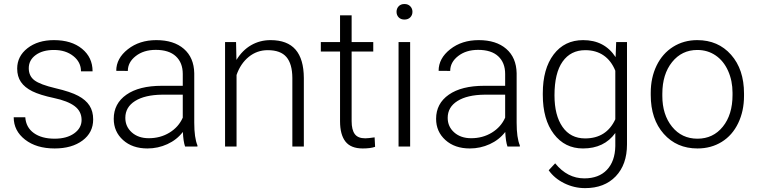

<svg xmlns="http://www.w3.org/2000/svg" viewBox="-20 -741 3827 971"><path d="M49.3 -147.9H107.9Q111.3 -96.7 151.1 -68.1Q190.9 -39.6 256.3 -39.6Q317.4 -39.6 355 -66.4Q392.6 -93.3 392.6 -134.3Q392.6 -177.7 357.7 -204.1Q322.8 -230.5 252.4 -245.4Q182.1 -260.3 143.3 -279.5Q104.5 -298.8 85.7 -326.7Q66.9 -354.5 66.9 -394Q66.9 -456.5 119.1 -497.3Q171.4 -538.1 252.9 -538.1Q341.3 -538.1 394.8 -494.4Q448.2 -450.7 448.2 -380.4H389.6Q389.6 -426.8 350.8 -457.5Q312 -488.3 252.9 -488.3Q195.3 -488.3 160.4 -462.6Q125.5 -437 125.5 -396Q125.5 -356.4 154.5 -334.7Q183.6 -313 260.5 -294.9Q337.4 -276.9 375.7 -256.3Q414.1 -235.8 432.6 -207Q451.2 -178.2 451.2 -137.2Q451.2 -70.3 397.2 -30.3Q343.3 9.8 256.3 9.8Q164.1 9.8 106.7 -34.9Q49.3 -79.6 49.3 -147.9Z M555.2 -140.1Q555.2 -217.3 619.4 -262.2Q683.6 -307.1 798.3 -307.1H904.3V-367.2Q904.3 -423.8 869.4 -456.3Q834.5 -488.8 767.6 -488.8Q706.5 -488.8 666.5 -457.5Q626.5 -426.3 626.5 -382.3L567.9 -382.8Q567.9 -445.8 626.5 -491.9Q685.1 -538.1 770.5 -538.1Q858.9 -538.1 909.9 -493.9Q960.9 -449.7 962.4 -370.6V-120.6Q962.4 -43.9 978.5 -5.9V0H916Q907.2 -24.9 904.8 -73.7Q874 -33.7 826.4 -12Q778.8 9.8 725.6 9.8Q649.4 9.8 602.3 -32.7Q555.2 -75.2 555.2 -140.1ZM613.8 -145Q613.8 -100.6 646.7 -71.3Q679.7 -42 732.4 -42Q791 -42 837.2 -70.3Q883.3 -98.6 904.3 -146V-262.2H799.8Q712.4 -261.2 663.1 -230.2Q613.8 -199.2 613.8 -145Z M1118.2 0V-528.3H1173.8L1175.8 -438Q1205.6 -486.8 1250 -512.5Q1294.4 -538.1 1348.1 -538.1Q1433.1 -538.1 1474.6 -490.2Q1516.1 -442.4 1516.6 -346.7V0H1458.5V-347.2Q1458 -418 1428.5 -452.6Q1398.9 -487.3 1334 -487.3Q1279.8 -487.3 1238 -453.4Q1196.3 -419.4 1176.3 -361.8V0Z M1602.5 -480.5V-528.3H1699.7V-663.6H1758.3V-528.3H1867.7V-480.5H1758.3V-128.4Q1758.3 -84.5 1774.2 -63Q1790 -41.5 1827.1 -41.5Q1841.8 -41.5 1874.5 -46.4L1877 1.5Q1854 9.8 1814.5 9.8Q1754.4 9.8 1727.1 -25.1Q1699.7 -60.1 1699.7 -127.9V-480.5Z M1985.4 -681.2Q1985.4 -697.8 1996.1 -709.2Q2006.8 -720.7 2025.4 -720.7Q2043.9 -720.7 2054.9 -709.2Q2065.9 -697.8 2065.9 -681.2Q2065.9 -664.6 2054.9 -653.3Q2043.9 -642.1 2025.4 -642.1Q2006.8 -642.1 1996.1 -653.3Q1985.4 -664.6 1985.4 -681.2ZM1995.6 0V-528.3H2054.2V0Z M2185.5 -140.1Q2185.5 -217.3 2249.8 -262.2Q2314 -307.1 2428.7 -307.1H2534.7V-367.2Q2534.7 -423.8 2499.8 -456.3Q2464.8 -488.8 2397.9 -488.8Q2336.9 -488.8 2296.9 -457.5Q2256.8 -426.3 2256.8 -382.3L2198.2 -382.8Q2198.2 -445.8 2256.8 -491.9Q2315.4 -538.1 2400.9 -538.1Q2489.3 -538.1 2540.3 -493.9Q2591.3 -449.7 2592.8 -370.6V-120.6Q2592.8 -43.9 2608.9 -5.9V0H2546.4Q2537.6 -24.9 2535.2 -73.7Q2504.4 -33.7 2456.8 -12Q2409.2 9.8 2356 9.8Q2279.8 9.8 2232.7 -32.7Q2185.5 -75.2 2185.5 -140.1ZM2244.1 -145Q2244.1 -100.6 2277.1 -71.3Q2310.1 -42 2362.8 -42Q2421.4 -42 2467.5 -70.3Q2513.7 -98.6 2534.7 -146V-262.2H2430.2Q2342.8 -261.2 2293.5 -230.2Q2244.1 -199.2 2244.1 -145Z M2725.1 -261.2V-269Q2725.1 -393.1 2780 -465.6Q2835 -538.1 2929.2 -538.1Q3037.1 -538.1 3093.3 -452.1L3096.2 -528.3H3150.9V-10.7Q3150.9 91.3 3093.8 150.9Q3036.6 210.4 2939 210.4Q2883.8 210.4 2833.7 185.8Q2783.7 161.1 2754.9 120.1L2787.6 85Q2849.6 161.1 2935.1 161.1Q3008.3 161.1 3049.3 117.9Q3090.3 74.7 3091.8 -2V-68.4Q3035.6 9.8 2928.2 9.8Q2836.4 9.8 2780.8 -63.5Q2725.1 -136.7 2725.1 -261.2ZM2784.2 -258.8Q2784.2 -157.7 2824.7 -99.4Q2865.2 -41 2939 -41Q3046.9 -41 3091.8 -137.7V-383.3Q3071.3 -434.1 3032.7 -460.7Q2994.1 -487.3 2939.9 -487.3Q2866.2 -487.3 2825.2 -429.4Q2784.2 -371.6 2784.2 -258.8Z M3271 -260.3V-272Q3271 -348.1 3300.5 -409.2Q3330.1 -470.2 3384 -504.2Q3438 -538.1 3506.3 -538.1Q3611.8 -538.1 3677.2 -464.1Q3742.7 -390.1 3742.7 -268.1V-255.9Q3742.7 -179.2 3713.1 -117.9Q3683.6 -56.6 3629.9 -23.4Q3576.2 9.8 3507.3 9.8Q3402.3 9.8 3336.7 -64.2Q3271 -138.2 3271 -260.3ZM3329.6 -255.9Q3329.6 -161.1 3378.7 -100.3Q3427.7 -39.6 3507.3 -39.6Q3586.4 -39.6 3635.5 -100.3Q3684.6 -161.1 3684.6 -260.7V-272Q3684.6 -332.5 3662.1 -382.8Q3639.6 -433.1 3599.1 -460.7Q3558.6 -488.3 3506.3 -488.3Q3428.2 -488.3 3378.9 -427Q3329.6 -365.7 3329.6 -266.6Z"/></svg>

Font: Roboto Light
Style: Regular
Weight: 300
Designer: Google
Version: Version 2.137; 2017